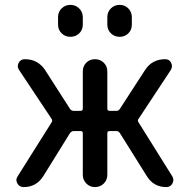

<svg xmlns="http://www.w3.org/2000/svg" viewBox="-20 -760 770 780"><path d="M416 -690.4Q416 -711.9 430.7 -726.1Q445.3 -740.2 466.3 -740.2Q487.3 -740.2 501.5 -725.6Q515.6 -710.9 515.6 -690.4V-660.2Q515.6 -638.7 501.5 -624.5Q487.3 -610.4 466.3 -610.4Q445.3 -610.4 430.7 -624.5Q416 -638.7 416 -660.2ZM215.8 -690.4Q215.8 -711.9 230.5 -726.1Q245.1 -740.2 266.1 -740.2Q287.1 -740.2 301.8 -725.6Q316.4 -710.9 316.4 -690.4V-660.2Q316.4 -638.7 301.8 -624.5Q287.1 -610.4 266.1 -610.4Q245.1 -610.4 230.5 -624.5Q215.8 -638.7 215.8 -660.2ZM76.2 0Q58.6 0 50.3 -15.1Q42 -30.3 51.8 -43.9L189.5 -262.7Q194.3 -269.5 189.5 -277.3L57.6 -475.6Q47.9 -489.3 55.7 -504.4Q63.5 -519.5 81.1 -519.5Q133.8 -519.5 163.1 -475.6L264.6 -317.4Q269.5 -310.5 278.3 -309.6H307.6Q315.4 -309.6 316.4 -318.4V-469.7Q316.4 -491.2 330.6 -505.4Q344.7 -519.5 365.7 -519.5Q386.7 -519.5 401.4 -505.4Q416 -491.2 416 -469.7V-318.4Q416 -310.5 424.8 -309.6H454.1Q460.9 -309.6 466.8 -317.4L569.3 -475.6Q597.7 -519.5 651.4 -519.5Q668 -519.5 675.3 -504.9Q682.6 -490.2 673.8 -475.6L543 -277.3Q537.1 -270.5 543 -262.7L679.7 -43.9Q688.5 -30.3 680.7 -15.1Q672.9 0 656.2 0Q603.5 0 576.2 -44.9L466.8 -219.7Q460.9 -227.5 454.1 -227.5H424.8Q416 -227.5 416 -218.8V-49.8Q416 -28.3 401.4 -14.2Q386.7 0 365.7 0Q344.7 0 330.6 -14.6Q316.4 -29.3 316.4 -49.8V-218.8Q316.4 -227.5 307.6 -227.5H278.3Q271.5 -227.5 264.6 -219.7L156.2 -44.9Q127.9 0 76.2 0Z"/></svg>

Font: Rounded Mgen+ 2p medium
Style: Regular
Weight: 500
Designer: [Source Han Sans]
Ryoko NISHIZUKA  (kana & ideographs); Paul D. Hunt (Latin, Greek & Cyrillic); Wenlong ZHANG  (bopomofo
Version: Version 1.059.20150602